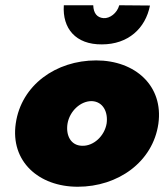

<svg xmlns="http://www.w3.org/2000/svg" viewBox="-20 -701 638 731"><path d="M223 -681C217 -593 268 -531 368 -532C468 -532 534 -593 551 -680L434 -681C426 -651 398 -630 374 -632C350 -634 336 -650 335 -681ZM40 -231C19 -87 127 10 276 10C429 10 562 -84 583 -230C603 -374 495 -471 346 -471C193 -471 61 -377 40 -231ZM237 -230C245 -278 287 -317 330 -316C372 -314 392 -275 386 -231C378 -183 336 -144 292 -146C250 -147 230 -185 237 -230Z"/></svg>

Font: Jost* Black
Style: Italic
Weight: 900
Italic angle: -10°
Version: Version 3.7